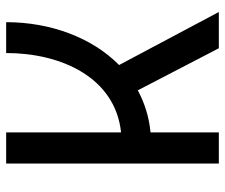

<svg xmlns="http://www.w3.org/2000/svg" viewBox="-74 -660 733 626"><g transform="rotate(-90 293.0 -346.5)"><path d="M73.2 0H174.8V-222.7C225.6 -227.5 271 -242.2 312 -264.2L449.2 0H567.4L394.5 -325.2C484.9 -414.6 534.2 -550.3 534.2 -693.4H433.6C433.6 -512.7 353 -337.4 174.8 -318.8V-693.4H73.2Z"/></g></svg>

Font: Cascadia Code PL
Style: Regular
Weight: 400
Monospace: yes
Designer: Aaron Bell
Foundry: Saja Typeworks
Version: Version 2404.023